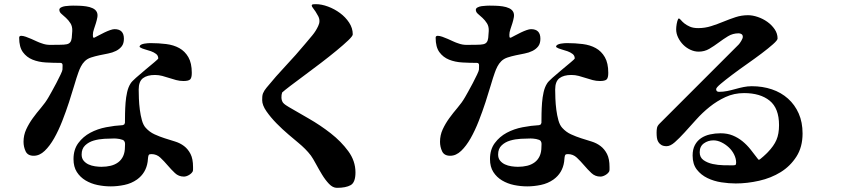

<svg xmlns="http://www.w3.org/2000/svg" viewBox="-20 -834 4040 922"><path d="M433 -653Q441 -657 454 -664Q467 -671 481.5 -678Q496 -685 509 -689.5Q522 -694 530 -694Q575 -694 575 -648Q575 -625 564.5 -611.5Q554 -598 537 -589.5Q520 -581 499 -577Q478 -573 457 -568.5Q436 -564 417.5 -558Q399 -552 387 -540Q376 -529 368.5 -514.5Q361 -500 356 -485Q348 -463 337 -425.5Q326 -388 311.5 -343.5Q297 -299 279 -253Q261 -207 240 -170Q219 -133 194.5 -109.5Q170 -86 142 -86Q113 -86 103 -107.5Q93 -129 93 -153Q93 -185 106 -213Q119 -241 137.5 -266.5Q156 -292 177 -316.5Q198 -341 213 -367Q217 -374 228 -393.5Q239 -413 250.5 -435Q262 -457 271 -476Q280 -495 280 -500Q280 -507 280.5 -519.5Q281 -532 270 -532Q236 -532 200.5 -534Q165 -536 136.5 -547.5Q108 -559 90 -583.5Q72 -608 72 -653Q72 -662 82 -662Q91 -662 104 -657.5Q117 -653 130.5 -647Q144 -641 157 -635Q170 -629 180 -626Q201 -618 222.5 -618.5Q244 -619 267 -619Q289 -619 300.5 -621.5Q312 -624 317.5 -631.5Q323 -639 324.5 -652Q326 -665 327 -685Q328 -707 318.5 -722Q309 -737 297 -748Q285 -759 275 -767.5Q265 -776 265 -787Q265 -794 273.5 -798.5Q282 -803 293 -804.5Q304 -806 315 -806.5Q326 -807 331 -807Q342 -807 359 -806.5Q376 -806 393.5 -803.5Q411 -801 425 -794.5Q439 -788 445 -776Q450 -765 447.5 -751Q445 -737 440.5 -722.5Q436 -708 431 -693.5Q426 -679 426 -667Q426 -663 426.5 -657.5Q427 -652 433 -653ZM576 -236 577 -237 580 -244Q580 -264 580.5 -289.5Q581 -315 583 -341Q585 -367 590.5 -391.5Q596 -416 607 -433Q612 -442 633.5 -461Q655 -480 678.5 -499.5Q702 -519 721 -535Q740 -551 740 -553Q740 -567 729.5 -575Q719 -583 705 -588Q691 -593 676 -597Q661 -601 652 -607L650 -611Q652 -617 658.5 -620Q665 -623 673.5 -624.5Q682 -626 690 -626.5Q698 -627 703 -627Q742 -627 778 -622.5Q814 -618 841 -603Q868 -588 884.5 -559.5Q901 -531 901 -484Q901 -460 893 -452.5Q885 -445 861 -445Q843 -445 826 -449.5Q809 -454 792.5 -459.5Q776 -465 759 -469.5Q742 -474 724 -474Q687 -474 666.5 -458.5Q646 -443 646 -404Q646 -387 647 -360.5Q648 -334 651.5 -307Q655 -280 661.5 -256.5Q668 -233 680 -220Q698 -200 722 -189Q746 -178 771 -170Q796 -162 820.5 -154.5Q845 -147 864 -132.5Q883 -118 895 -94.5Q907 -71 907 -32Q907 -27 907 -20.5Q907 -14 905 -10Q899 0 886.5 7Q874 14 863 14Q838 14 820 -3Q802 -20 785 -40Q768 -60 750 -77Q732 -94 707 -94Q702 -94 698.5 -93Q695 -92 693 -87Q691 -80 690.5 -72Q690 -64 689 -57Q681 -3 638 28Q611 47 577.5 54Q544 61 512 61Q480 61 448.5 54.5Q417 48 391 32.5Q365 17 349 -8Q333 -33 333 -70Q333 -116 356 -147Q379 -178 413.5 -196.5Q448 -215 489.5 -223Q531 -231 569 -233ZM580 -129Q580 -136 580.5 -142.5Q581 -149 577 -156Q575 -160 568.5 -162.5Q562 -165 554.5 -166.5Q547 -168 539.5 -168.5Q532 -169 528 -169Q508 -169 481 -167.5Q454 -166 430 -159Q406 -152 389 -136Q372 -120 372 -92Q372 -74 381.5 -62.5Q391 -51 405 -44.5Q419 -38 436 -35.5Q453 -33 467 -33Q491 -33 511.5 -38Q532 -43 547.5 -54.5Q563 -66 571.5 -84.5Q580 -103 580 -129Z M1335 -390Q1331 -379 1331.5 -365Q1332 -351 1339 -341Q1344 -335 1352 -329.5Q1360 -324 1367 -320Q1408 -296 1463 -264.5Q1518 -233 1568 -194Q1618 -155 1652.5 -108Q1687 -61 1687 -6Q1687 42 1664 55Q1641 68 1598 68Q1578 68 1560 49Q1542 30 1526.5 4.5Q1511 -21 1497 -47Q1483 -73 1473 -87Q1460 -104 1445 -119Q1430 -134 1413 -148Q1395 -163 1365.5 -188Q1336 -213 1308 -241.5Q1280 -270 1259.5 -299.5Q1239 -329 1239 -353Q1239 -361 1239.5 -369.5Q1240 -378 1243 -386Q1249 -400 1260 -413Q1305 -468 1353 -519Q1401 -570 1446 -624Q1463 -644 1480 -664.5Q1497 -685 1508 -709Q1514 -721 1514 -733Q1514 -745 1508 -756.5Q1502 -768 1495.5 -778Q1489 -788 1483 -795.5Q1477 -803 1477 -807Q1477 -813 1485 -813.5Q1493 -814 1497 -814Q1524 -814 1555 -802.5Q1586 -791 1612.5 -771.5Q1639 -752 1656.5 -725.5Q1674 -699 1674 -669Q1674 -661 1652 -640Q1630 -619 1596 -591Q1562 -563 1521.5 -532Q1481 -501 1443 -473Q1405 -445 1375.5 -422.5Q1346 -400 1335 -390Z M2433 -653Q2441 -657 2454 -664Q2467 -671 2481.5 -678Q2496 -685 2509 -689.5Q2522 -694 2530 -694Q2575 -694 2575 -648Q2575 -625 2564.5 -611.5Q2554 -598 2537 -589.5Q2520 -581 2499 -577Q2478 -573 2457 -568.5Q2436 -564 2417.5 -558Q2399 -552 2387 -540Q2376 -529 2368.5 -514.5Q2361 -500 2356 -485Q2348 -463 2337 -425.5Q2326 -388 2311.5 -343.5Q2297 -299 2279 -253Q2261 -207 2240 -170Q2219 -133 2194.5 -109.5Q2170 -86 2142 -86Q2113 -86 2103 -107.5Q2093 -129 2093 -153Q2093 -185 2106 -213Q2119 -241 2137.5 -266.5Q2156 -292 2177 -316.5Q2198 -341 2213 -367Q2217 -374 2228 -393.5Q2239 -413 2250.5 -435Q2262 -457 2271 -476Q2280 -495 2280 -500Q2280 -507 2280.5 -519.5Q2281 -532 2270 -532Q2236 -532 2200.5 -534Q2165 -536 2136.5 -547.5Q2108 -559 2090 -583.5Q2072 -608 2072 -653Q2072 -662 2082 -662Q2091 -662 2104 -657.5Q2117 -653 2130.5 -647Q2144 -641 2157 -635Q2170 -629 2180 -626Q2201 -618 2222.5 -618.5Q2244 -619 2267 -619Q2289 -619 2300.5 -621.5Q2312 -624 2317.5 -631.5Q2323 -639 2324.5 -652Q2326 -665 2327 -685Q2328 -707 2318.5 -722Q2309 -737 2297 -748Q2285 -759 2275 -767.5Q2265 -776 2265 -787Q2265 -794 2273.5 -798.5Q2282 -803 2293 -804.5Q2304 -806 2315 -806.5Q2326 -807 2331 -807Q2342 -807 2359 -806.5Q2376 -806 2393.5 -803.5Q2411 -801 2425 -794.5Q2439 -788 2445 -776Q2450 -765 2447.5 -751Q2445 -737 2440.5 -722.5Q2436 -708 2431 -693.5Q2426 -679 2426 -667Q2426 -663 2426.5 -657.5Q2427 -652 2433 -653ZM2576 -236 2577 -237 2580 -244Q2580 -264 2580.5 -289.5Q2581 -315 2583 -341Q2585 -367 2590.5 -391.5Q2596 -416 2607 -433Q2612 -442 2633.5 -461Q2655 -480 2678.5 -499.5Q2702 -519 2721 -535Q2740 -551 2740 -553Q2740 -567 2729.5 -575Q2719 -583 2705 -588Q2691 -593 2676 -597Q2661 -601 2652 -607L2650 -611Q2652 -617 2658.5 -620Q2665 -623 2673.5 -624.5Q2682 -626 2690 -626.5Q2698 -627 2703 -627Q2742 -627 2778 -622.5Q2814 -618 2841 -603Q2868 -588 2884.5 -559.5Q2901 -531 2901 -484Q2901 -460 2893 -452.5Q2885 -445 2861 -445Q2843 -445 2826 -449.5Q2809 -454 2792.5 -459.5Q2776 -465 2759 -469.5Q2742 -474 2724 -474Q2687 -474 2666.5 -458.5Q2646 -443 2646 -404Q2646 -387 2647 -360.5Q2648 -334 2651.5 -307Q2655 -280 2661.5 -256.5Q2668 -233 2680 -220Q2698 -200 2722 -189Q2746 -178 2771 -170Q2796 -162 2820.5 -154.5Q2845 -147 2864 -132.5Q2883 -118 2895 -94.5Q2907 -71 2907 -32Q2907 -27 2907 -20.5Q2907 -14 2905 -10Q2899 0 2886.5 7Q2874 14 2863 14Q2838 14 2820 -3Q2802 -20 2785 -40Q2768 -60 2750 -77Q2732 -94 2707 -94Q2702 -94 2698.5 -93Q2695 -92 2693 -87Q2691 -80 2690.5 -72Q2690 -64 2689 -57Q2681 -3 2638 28Q2611 47 2577.5 54Q2544 61 2512 61Q2480 61 2448.5 54.5Q2417 48 2391 32.5Q2365 17 2349 -8Q2333 -33 2333 -70Q2333 -116 2356 -147Q2379 -178 2413.5 -196.5Q2448 -215 2489.5 -223Q2531 -231 2569 -233ZM2580 -129Q2580 -136 2580.5 -142.5Q2581 -149 2577 -156Q2575 -160 2568.5 -162.5Q2562 -165 2554.5 -166.5Q2547 -168 2539.5 -168.5Q2532 -169 2528 -169Q2508 -169 2481 -167.5Q2454 -166 2430 -159Q2406 -152 2389 -136Q2372 -120 2372 -92Q2372 -74 2381.5 -62.5Q2391 -51 2405 -44.5Q2419 -38 2436 -35.5Q2453 -33 2467 -33Q2491 -33 2511.5 -38Q2532 -43 2547.5 -54.5Q2563 -66 2571.5 -84.5Q2580 -103 2580 -129Z M3240 -745Q3244 -745 3250 -737.5Q3256 -730 3266.5 -721.5Q3277 -713 3293 -706Q3309 -699 3333 -699Q3365 -699 3395 -708.5Q3425 -718 3454 -730Q3483 -742 3512 -751.5Q3541 -761 3572 -761Q3594 -761 3619 -752.5Q3644 -744 3665 -729Q3686 -714 3700 -693.5Q3714 -673 3714 -649Q3714 -641 3692 -621.5Q3670 -602 3637.5 -577.5Q3605 -553 3566.5 -526Q3528 -499 3495.5 -474.5Q3463 -450 3441 -431.5Q3419 -413 3419 -406Q3419 -393 3433 -393Q3453 -393 3472.5 -397Q3492 -401 3511.5 -406.5Q3531 -412 3550.5 -416Q3570 -420 3590 -420Q3642 -420 3686.5 -405Q3731 -390 3764 -360.5Q3797 -331 3815.5 -289Q3834 -247 3834 -193Q3834 -128 3804.5 -82Q3775 -36 3729 -7.5Q3683 21 3625.5 34Q3568 47 3513 47Q3480 47 3444 41.5Q3408 36 3377 21Q3346 6 3326 -20Q3306 -46 3306 -87Q3306 -117 3317 -137.5Q3328 -158 3346.5 -170.5Q3365 -183 3389.5 -188.5Q3414 -194 3440 -194Q3473 -194 3498.5 -183.5Q3524 -173 3545 -156Q3566 -139 3584 -116.5Q3602 -94 3620 -70Q3621 -67 3625 -67Q3627 -67 3633 -72Q3639 -77 3646 -83Q3653 -89 3659 -95Q3665 -101 3667 -103Q3696 -133 3708.5 -162Q3721 -191 3721 -233Q3721 -314 3676 -350.5Q3631 -387 3553 -387Q3505 -387 3464 -368Q3423 -349 3388 -321Q3353 -293 3323 -259.5Q3293 -226 3267.5 -198Q3242 -170 3220.5 -151Q3199 -132 3181 -132Q3166 -132 3156.5 -137.5Q3147 -143 3141.5 -152Q3136 -161 3134.5 -172.5Q3133 -184 3133 -197Q3133 -210 3135 -220Q3137 -230 3147 -240L3527 -620Q3532 -625 3539.5 -637.5Q3547 -650 3547 -657Q3547 -666 3541 -670Q3535 -674 3527 -674Q3499 -674 3476 -660Q3453 -646 3431 -629.5Q3409 -613 3386 -599.5Q3363 -586 3335 -586Q3315 -586 3295.5 -595Q3276 -604 3261 -619Q3246 -634 3236.5 -653.5Q3227 -673 3227 -693Q3227 -704 3229.5 -719Q3232 -734 3237 -744ZM3340 -103Q3340 -78 3358.5 -65Q3377 -52 3402.5 -46.5Q3428 -41 3454.5 -40.5Q3481 -40 3498 -40Q3506 -40 3510.5 -41.5Q3515 -43 3515 -53Q3515 -72 3505.5 -91.5Q3496 -111 3480 -126Q3464 -141 3444.5 -150.5Q3425 -160 3406 -160Q3380 -160 3360 -145.5Q3340 -131 3340 -103Z"/></svg>

Font: SoukouMincho
Style: Regular
Weight: 400
Designer: Dr. Ken Lunde (project architect, glyph set definition & overall production); Masataka HATTORI  (production & ideograph 
Foundry: Adobe Systems Incorporated
Version: Version 1.00